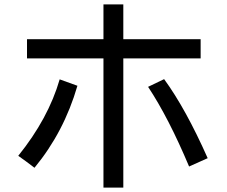

<svg xmlns="http://www.w3.org/2000/svg" viewBox="-20 -818 1040 878"><path d="M453.1 -550.8H103.5V-638.7H453.1V-797.9H543.9V-638.7H897.5V-550.8H543.9V40H453.1ZM657.2 -420.9 730.5 -456.1Q829.1 -321.3 929.7 -94.7L844.7 -56.6Q751 -279.3 657.2 -420.9ZM334 -425.8Q272.5 -213.9 137.7 -50.8Q99.6 -80.1 63.5 -105.5Q201.2 -276.4 252.9 -455.1Z"/></svg>

Font: MotoyaLCedar
Style: W3 mono
Weight: 400
Version: Version 1.01